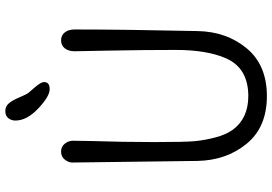

<svg xmlns="http://www.w3.org/2000/svg" viewBox="-171 -839 1025 723"><g transform="rotate(-90 341.5 -477.5)"><path d="M97 -247Q91 -705 91 -718.5Q91 -732 102 -746Q113 -760 132 -760Q151 -760 162 -746Q173 -732 173 -716Q173 -700 172 -648Q168 -525 168 -409Q168 -293 171.5 -256Q175 -219 185.5 -179Q196 -139 214 -114Q257 -55 341 -55Q446 -55 483 -138Q515 -210 515 -328.5Q515 -447 512.5 -577Q510 -707 510 -709Q510 -732 521 -746Q532 -760 551 -760Q570 -760 581 -746Q592 -732 592 -709Q592 -521 586 -246Q584 -137 521 -61Q458 15 341 15Q224 15 161.5 -61.5Q99 -138 97 -247ZM394 -824Q394 -803 367 -803Q340 -803 294.5 -846Q249 -889 249 -932Q249 -947 258 -958.5Q267 -970 285 -970Q303 -970 314.5 -956Q326 -942 336.5 -916.5Q347 -891 354.5 -881.5Q362 -872 374 -859Q394 -836 394 -824Z"/></g></svg>

Font: Delius
Style: Regular
Weight: 400
Designer: Natalia Raices
Foundry: Natalia Raices
Version: Version 1.001